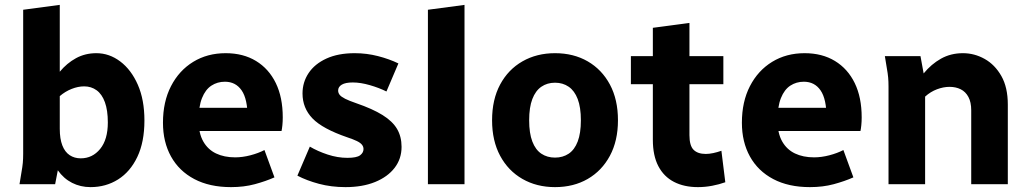

<svg xmlns="http://www.w3.org/2000/svg" viewBox="-20 -755 4221 787"><path d="M60 0 68 -49Q72 -71 73.5 -87.5Q75 -104 75 -125V-715L225 -735V-461Q254 -496 291.5 -516.5Q329 -537 375 -537Q428 -537 473 -503Q518 -469 545 -407.5Q572 -346 572 -261Q572 -173 543 -112Q514 -51 464 -19.5Q414 12 351 12Q310 12 275.5 -5.5Q241 -23 217 -57L206 0ZM225 -227Q225 -186 235.5 -159Q246 -132 265.5 -119Q285 -106 311 -106Q359 -106 390.5 -144.5Q422 -183 422 -253Q422 -303 410 -336Q398 -369 376 -385Q354 -401 325 -401Q300 -401 273.5 -390.5Q247 -380 225 -361Z M648 -252Q648 -338 681 -402Q714 -466 772 -501.5Q830 -537 905 -537Q977 -537 1029.5 -505Q1082 -473 1110.5 -414.5Q1139 -356 1139 -274Q1139 -257 1137.5 -242Q1136 -227 1134 -218H755V-313H1026L995 -272Q995 -349 970.5 -384.5Q946 -420 902 -420Q871 -420 846.5 -404Q822 -388 808 -353Q794 -318 794 -262Q794 -209 813 -175.5Q832 -142 865.5 -126Q899 -110 944 -110Q974 -110 1006.5 -118.5Q1039 -127 1064 -140L1105 -28Q1069 -12 1024.5 0Q980 12 927 12Q839 12 776.5 -21Q714 -54 681 -113.5Q648 -173 648 -252Z M1199 -35 1250 -154Q1282 -135 1323 -121.5Q1364 -108 1404 -108Q1442 -108 1456 -118.5Q1470 -129 1470 -144Q1470 -154 1463.5 -162Q1457 -170 1442.5 -177Q1428 -184 1404 -192Q1302 -227 1261 -269.5Q1220 -312 1220 -372Q1220 -418 1245 -455.5Q1270 -493 1318 -515Q1366 -537 1434 -537Q1483 -537 1529.5 -525Q1576 -513 1613 -495L1564 -380Q1534 -395 1496 -406Q1458 -417 1426 -417Q1396 -417 1381 -408Q1366 -399 1366 -384Q1366 -374 1372.5 -366Q1379 -358 1395 -350Q1411 -342 1440 -332Q1507 -309 1548 -283.5Q1589 -258 1607.5 -226.5Q1626 -195 1626 -153Q1626 -104 1597.5 -67Q1569 -30 1517.5 -9Q1466 12 1396 12Q1338 12 1287.5 -1.5Q1237 -15 1199 -35Z M1734 0V-715L1884 -735V0Z M1997 -262Q1997 -347 2030 -408.5Q2063 -470 2121.5 -503.5Q2180 -537 2255 -537Q2331 -537 2389 -503.5Q2447 -470 2480 -408.5Q2513 -347 2513 -262Q2513 -178 2480 -116.5Q2447 -55 2389 -21.5Q2331 12 2255 12Q2180 12 2121.5 -21.5Q2063 -55 2030 -116.5Q1997 -178 1997 -262ZM2149 -262Q2149 -209 2162 -175Q2175 -141 2199 -125Q2223 -109 2255 -109Q2287 -109 2311 -125Q2335 -141 2348 -175Q2361 -209 2361 -262Q2361 -315 2348 -349Q2335 -383 2311 -399.5Q2287 -416 2255 -416Q2223 -416 2199 -399.5Q2175 -383 2162 -349Q2149 -315 2149 -262Z M2566 -410V-525H2656V-641L2806 -661V-525H2945V-410H2806V-201Q2806 -158 2823 -141Q2840 -124 2873 -124Q2887 -124 2903.5 -127.5Q2920 -131 2937 -137L2953 -8Q2928 1 2899 6.5Q2870 12 2841 12Q2784 12 2742.5 -9.5Q2701 -31 2678.5 -74Q2656 -117 2656 -182V-410Z M3021 -252Q3021 -338 3054 -402Q3087 -466 3145 -501.5Q3203 -537 3278 -537Q3350 -537 3402.5 -505Q3455 -473 3483.5 -414.5Q3512 -356 3512 -274Q3512 -257 3510.5 -242Q3509 -227 3507 -218H3128V-313H3399L3368 -272Q3368 -349 3343.5 -384.5Q3319 -420 3275 -420Q3244 -420 3219.5 -404Q3195 -388 3181 -353Q3167 -318 3167 -262Q3167 -209 3186 -175.5Q3205 -142 3238.5 -126Q3272 -110 3317 -110Q3347 -110 3379.5 -118.5Q3412 -127 3437 -140L3478 -28Q3442 -12 3397.5 0Q3353 12 3300 12Q3212 12 3149.5 -21Q3087 -54 3054 -113.5Q3021 -173 3021 -252Z M3607 -525H3753L3766 -454Q3797 -492 3837 -514.5Q3877 -537 3927 -537Q3974 -537 4016 -513.5Q4058 -490 4084.5 -443.5Q4111 -397 4111 -326V0H3961V-303Q3961 -336 3949.5 -357.5Q3938 -379 3918 -389Q3898 -399 3872 -399Q3847 -399 3820.5 -389Q3794 -379 3772 -359V0H3622V-400Q3622 -421 3620.5 -437.5Q3619 -454 3615 -476Z"/></svg>

Font: Radio Canada
Style: Regular
Weight: 400
Designer: Charles Daoud, Etienne Aubert Bonn, Alexandre Saumier Demers, Jacques Le Bailly
Foundry: Radio-Canada
Version: Version 2.104;gftools[0.9.28.dev5+ged2979d]